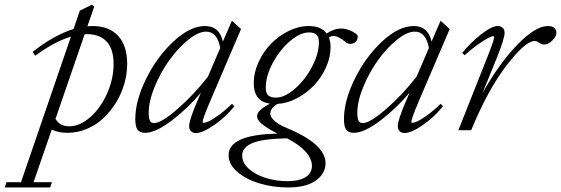

<svg xmlns="http://www.w3.org/2000/svg" viewBox="-134 -556 2396 820"><path d="M153.8 11.2Q116.7 11.2 86.9 -2.4L9.3 222.2H87.9L80.1 244.6H-113.8L-106 222.2H-44.4L168.9 -399.4Q99.1 -378.9 16.6 -317.9L5.4 -334.5Q97.7 -406.7 180.2 -432.1L207 -510.7L257.8 -535.6L268.6 -528.3L239.3 -443.8Q253.9 -444.8 261.2 -444.8Q332 -444.8 370.6 -402.8Q409.2 -360.8 409.2 -283.2Q409.2 -241.2 397 -198.5Q384.8 -155.8 361.8 -118.4Q338.9 -81.1 308.1 -51.8Q277.3 -22.5 237.3 -5.6Q197.3 11.2 153.8 11.2ZM236.8 -410.2Q234.9 -410.2 231.9 -409.9Q229 -409.7 227.5 -409.7L103 -48.3Q121.6 -16.6 161.6 -16.6Q207 -16.6 251.5 -55.7Q295.9 -94.7 323.5 -157Q351.1 -219.2 351.1 -282.7Q351.1 -346.7 321.5 -378.4Q292 -410.2 236.8 -410.2Z M486.3 11.2Q463.4 11.2 453.6 -1.7Q443.8 -14.6 443.8 -47.4Q443.8 -125.5 490 -219.2Q536.1 -313 606.9 -378.9Q677.7 -444.8 741.7 -444.8Q803.2 -444.8 817.9 -378.4L856.4 -467.3L895.5 -432.1L763.2 -123Q731.4 -48.3 731.4 -35.2Q731.4 -31.2 734.9 -31.2Q741.7 -31.2 755.4 -36.9Q769 -42.5 797.1 -62.3Q825.2 -82 856.9 -112.8L866.7 -102.1Q829.6 -55.7 780.3 -21.7Q731 12.2 702.6 12.2Q689.5 12.2 681.6 4.4Q673.8 -3.4 673.8 -17.1Q673.8 -43.9 710.4 -128.4L724.1 -160.2Q669.4 -94.7 600.1 -41.7Q530.8 11.2 486.3 11.2ZM501 -74.2Q501 -51.3 506.1 -40.8Q511.2 -30.3 523.9 -30.3Q555.2 -30.3 625 -91.3Q694.8 -152.3 753.9 -228.5L806.6 -351.1Q793.9 -420.9 746.6 -420.9Q712.9 -420.9 669.4 -385.5Q626 -350.1 589.1 -298.8Q552.2 -247.6 526.6 -185.5Q501 -123.5 501 -74.2Z M1095.7 244.6Q1032.2 244.6 974.4 227.3Q916.5 210 879.4 177.7Q842.3 145.5 842.3 106.9Q842.3 19 1050.8 14.6Q1003.4 -10.3 983.6 -27.3Q963.9 -44.4 963.9 -58.6Q963.9 -72.8 976.6 -85Q989.3 -97.2 1019 -113.3Q949.7 -122.6 949.7 -201.7Q949.7 -246.1 970.2 -290.8Q990.7 -335.4 1023.4 -369.1Q1056.2 -402.8 1098.9 -423.8Q1141.6 -444.8 1184.1 -444.8Q1237.8 -444.8 1261.2 -413.1Q1292.5 -434.1 1324.2 -434.1Q1339.4 -434.1 1356.9 -427.5Q1374.5 -420.9 1385.3 -412.6Q1393.6 -407.2 1393.6 -399.9Q1393.6 -386.2 1385 -377.4Q1376.5 -368.7 1360.8 -368.7Q1350.6 -368.7 1342.8 -375.5Q1311.5 -402.3 1291 -402.3Q1279.3 -402.3 1270.5 -396Q1277.8 -378.4 1277.8 -354.5Q1277.8 -311.5 1258.5 -268.6Q1239.3 -225.6 1208 -192.4Q1176.8 -159.2 1135.3 -137Q1093.8 -114.7 1051.3 -112.3Q1020.5 -93.8 1020.5 -71.3Q1020.5 -57.6 1036.6 -41.5Q1052.7 -25.4 1089.8 -9.8Q1256.3 59.1 1256.3 141.1Q1256.3 185.1 1215.1 214.8Q1173.8 244.6 1095.7 244.6ZM1045.4 -139.2Q1081.5 -139.2 1124.8 -176.3Q1168 -213.4 1198 -269.8Q1228 -326.2 1228 -376Q1228 -397.9 1218 -407.7Q1208 -417.5 1185.1 -417.5Q1147.9 -417.5 1104.5 -380.4Q1061 -343.3 1031 -287.1Q1001 -231 1001 -181.2Q1001 -158.7 1011.2 -148.9Q1021.5 -139.2 1045.4 -139.2ZM900.4 108.4Q900.4 139.6 929.2 165.3Q958 190.9 1002.2 204.3Q1046.4 217.8 1094.2 217.8Q1143.1 217.8 1170.7 200.7Q1198.2 183.6 1198.2 152.3Q1198.2 122.1 1171.1 91.8Q1144 61.5 1091.8 34.7Q987.8 36.6 944.1 54.9Q900.4 73.2 900.4 108.4Z M1377.4 11.2Q1354.5 11.2 1344.7 -1.7Q1335 -14.6 1335 -47.4Q1335 -125.5 1381.1 -219.2Q1427.2 -313 1498 -378.9Q1568.8 -444.8 1632.8 -444.8Q1694.3 -444.8 1709 -378.4L1747.6 -467.3L1786.6 -432.1L1654.3 -123Q1622.6 -48.3 1622.6 -35.2Q1622.6 -31.2 1626 -31.2Q1632.8 -31.2 1646.5 -36.9Q1660.2 -42.5 1688.2 -62.3Q1716.3 -82 1748 -112.8L1757.8 -102.1Q1720.7 -55.7 1671.4 -21.7Q1622.1 12.2 1593.8 12.2Q1580.6 12.2 1572.8 4.4Q1564.9 -3.4 1564.9 -17.1Q1564.9 -43.9 1601.6 -128.4L1615.2 -160.2Q1560.5 -94.7 1491.2 -41.7Q1421.9 11.2 1377.4 11.2ZM1392.1 -74.2Q1392.1 -51.3 1397.2 -40.8Q1402.3 -30.3 1415 -30.3Q1446.3 -30.3 1516.1 -91.3Q1585.9 -152.3 1645 -228.5L1697.8 -351.1Q1685.1 -420.9 1637.7 -420.9Q1604 -420.9 1560.5 -385.5Q1517.1 -350.1 1480.2 -298.8Q1443.4 -247.6 1417.7 -185.5Q1392.1 -123.5 1392.1 -74.2Z M1823.7 0 1947.8 -313Q1976.6 -386.2 1976.6 -397.5Q1976.6 -401.4 1972.2 -401.4Q1966.3 -401.4 1951.4 -394Q1936.5 -386.7 1908.7 -367.2Q1880.9 -347.7 1850.6 -320.3L1839.8 -329.6Q1874.5 -373 1920.2 -408.9Q1965.8 -444.8 1991.7 -444.8Q2005.4 -444.8 2013.2 -437Q2021 -429.2 2021 -416Q2021 -390.6 1986.3 -305.2L1926.8 -158.7Q1997.1 -283.7 2074.7 -364.3Q2152.3 -444.8 2205.6 -444.8Q2242.2 -444.8 2242.2 -415Q2242.2 -399.9 2224.6 -382.8Q2207 -365.7 2189.9 -365.7Q2181.2 -365.7 2167.5 -374Q2157.7 -380.9 2149.4 -380.9Q2109.9 -380.9 2029.8 -277.1Q1949.7 -173.3 1878.4 0Z"/></svg>

Font: Elstob Light
Style: Italic
Weight: 300
Italic angle: -20°
Designer: Peter S. Baker
Version: Version 1.015